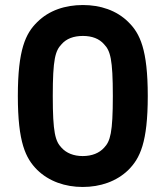

<svg xmlns="http://www.w3.org/2000/svg" viewBox="-20 -732 659 764"><path d="M309 12C379 12 444 -10 491 -56C537 -102 568 -165 568 -350C568 -535 537 -599 491 -644C444 -691 379 -712 310 -712C240 -712 175 -691 128 -644C82 -599 51 -535 51 -350C51 -165 82 -102 128 -56C175 -10 240 12 309 12ZM309 -111C273 -111 244 -123 225 -144C200 -170 190 -204 190 -350C190 -497 200 -530 225 -556C244 -578 273 -589 310 -589C346 -589 375 -578 394 -556C419 -530 429 -497 429 -350C429 -204 419 -170 394 -144C375 -123 346 -111 309 -111Z"/></svg>

Font: Finlandica SemiBold
Style: Regular
Weight: 600
Designer: Niklas Ekholm, Juho Hiilivirta, Jaakko Suomalainen
Foundry: Helsinki Type Studio
Version: Version 2.000;Glyphs 3.2 (3202)